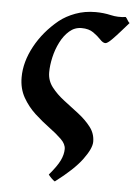

<svg xmlns="http://www.w3.org/2000/svg" viewBox="-51 -497 544 770"><g transform="rotate(5 221.0 -111.5)"><path d="M442.4 -425.3Q431.2 -412.6 412.8 -391.6Q394.5 -370.6 377.4 -353.5Q360.4 -336.4 352.1 -336.4Q342.3 -336.4 330.3 -349.4Q318.4 -362.3 300 -375.2Q281.7 -388.2 252.4 -388.2Q224.6 -388.2 203.4 -369.6Q182.1 -351.1 167.5 -322Q152.8 -293 145.5 -260.5Q138.2 -228 138.2 -200.2Q138.2 -167 158.4 -140.9Q178.7 -114.7 208.5 -92Q238.3 -69.3 268.1 -46.4Q297.9 -23.4 318.1 2.7Q338.4 28.8 338.4 62Q338.4 88.9 305.2 133.8Q272 178.7 198.7 233.9Q191.9 230 184.1 221.9Q176.3 213.9 172.4 208.5Q203.6 171.9 215.3 147.7Q227.1 123.5 227.1 101.1Q227.1 81.1 207.3 61.8Q187.5 42.5 158 20.8Q128.4 -1 99.1 -27.8Q69.8 -54.7 49.8 -89.8Q29.8 -125 29.8 -170.9Q29.8 -232.4 64 -295.7Q98.1 -358.9 157.7 -407.7Q184.6 -429.2 221.9 -443.1Q259.3 -457 302.7 -457Q335 -457 364.3 -450.2Q393.6 -443.4 424.8 -447.8Q429.2 -443.4 433.8 -435.1Q438.5 -426.8 442.4 -425.3Z"/></g></svg>

Font: Gentium Plus
Style: Bold Italic
Weight: 700
Italic angle: -8°
Designer: Victor Gaultney, Annie Olsen, Iska Routamaa, Becca Hirsbrunner
Foundry: SIL International
Version: Version 6.101